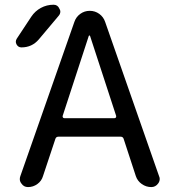

<svg xmlns="http://www.w3.org/2000/svg" viewBox="-20 -800 723 800"><path d="M495.1 -221.7Q492.2 -230.5 482.4 -230.5H223.6Q213.9 -230.5 210.9 -221.7L159.2 -66.4Q153.3 -45.9 135.7 -33.2Q118.2 -20.5 96.7 -20.5Q79.1 -20.5 69.3 -35.2Q62.5 -43.9 62.5 -53.7Q62.5 -59.6 64.5 -65.4L290 -709Q296.9 -729.5 314.5 -742.2Q332 -754.9 354 -754.9Q376 -754.9 393.6 -742.2Q411.1 -729.5 418 -709L642.6 -66.4Q645.5 -60.5 645.5 -54.7Q645.5 -43.9 638.7 -35.2Q627.9 -20.5 610.4 -20.5Q588.9 -20.5 570.8 -33.2Q552.7 -45.9 545.9 -66.4ZM110.4 -730.5Q126 -753.9 150.4 -767.1Q174.8 -780.3 203.1 -780.3Q220.7 -780.3 227.5 -763.7Q231.4 -757.8 231.4 -752Q231.4 -742.2 224.6 -734.4L141.6 -635.7Q113.3 -602.5 69.3 -602.5Q55.7 -602.5 48.8 -615.2Q45.9 -621.1 45.9 -626Q45.9 -632.8 49.8 -638.7ZM355.5 -649.4Q354.5 -652.3 352.5 -652.3Q350.6 -652.3 349.6 -649.4L241.2 -317.4Q240.2 -313.5 242.2 -310.5Q244.1 -307.6 248 -307.6H457Q460.9 -307.6 462.9 -310.5Q464.8 -313.5 463.9 -317.4Z"/></svg>

Font: Gen Jyuu GothicX Regular
Style: Regular
Weight: 400
Designer: [Source Han Sans]
Ryoko NISHIZUKA  (kana & ideographs); Paul D. Hunt (Latin, Greek & Cyrillic); Wenlong ZHANG  (bopomofo
Version: Version 1.002.20150607